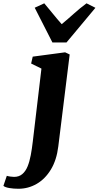

<svg xmlns="http://www.w3.org/2000/svg" viewBox="-140 -879 594 1156"><path d="M211 2.5Q201 84.5 166.5 141.5Q132 198.5 81 228Q30 257.5 -29 257.5Q-58 257.5 -83.5 253.2Q-109 249 -119.5 240L-99 179.5Q-92 182 -78.5 184Q-65 186 -55.5 186Q-25.5 186 -5.8 169.2Q14 152.5 26 123.2Q38 94 45.2 55.2Q52.5 16.5 57.5 -27.5L109.5 -466L47.5 -496.5L57 -538L252 -564L279.5 -551ZM175.5 -623.5 69 -832.5 126.5 -859Q151.5 -829.5 177.8 -797Q204 -764.5 231.5 -733.5Q269 -764.5 305 -797Q341 -829.5 381 -859L434.5 -832L260.5 -623.5Z"/></svg>

Font: Merriweather 28pt Black
Style: Italic
Weight: 900
Italic angle: -7.8°
Version: Version 2.101